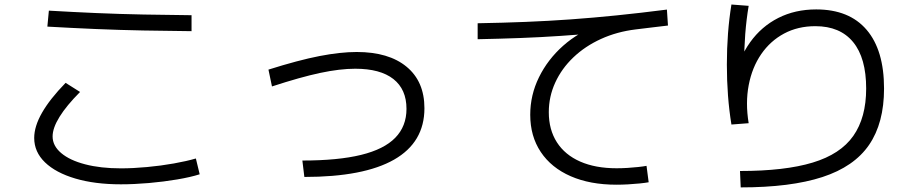

<svg xmlns="http://www.w3.org/2000/svg" viewBox="-20 -780 4040 842"><path d="M510 28.3Q396.3 28.3 310.5 3Q224.7 -22.3 177.3 -68Q130 -113.7 130 -175Q130 -225.7 164.2 -285.5Q198.3 -345.3 267.7 -416.7L331.1 -376.7Q271.4 -316.7 241.1 -267.7Q210.7 -218.7 210.7 -181.7Q210.7 -140.7 248.2 -108.9Q285.7 -77 353.4 -59.4Q421 -41.7 510 -41.7Q563.3 -41.7 624.5 -47.4Q685.7 -53 742.7 -63.2Q799.7 -73.4 839 -85L855.7 -15.7Q816 -3 756.8 7Q697.7 17 632.8 22.7Q568 28.3 510 28.3ZM820 -643.3Q714 -644.3 608.5 -646.3Q503 -648.3 398 -652.8Q293 -657.3 187.7 -663.3L194.3 -733.3Q297.3 -727.3 401 -722.8Q504.7 -718.3 609.7 -716.3Q714.7 -714.3 820 -713.3Z M1306 -76Q1462.3 -76 1563.3 -100.7Q1664.3 -125.4 1713.4 -175.9Q1762.6 -226.3 1762.6 -302.7Q1762.6 -388.3 1705.1 -433.5Q1647.6 -478.6 1537.7 -478.6Q1471 -478.6 1384.5 -460.3Q1298 -441.9 1172.7 -400.9L1157.3 -474.7Q1289 -516.3 1381.2 -534.2Q1473.3 -552 1544.3 -552Q1684.7 -552 1763 -487.3Q1841.3 -422.7 1841.3 -305.3Q1841.3 -156 1708.3 -80Q1575.3 -4 1314.7 -4Z M2683.7 30Q2567.7 30 2482.7 -7.2Q2397.7 -44.3 2351.5 -113.5Q2305.3 -182.7 2305.3 -276.7Q2305.3 -363 2343.6 -441.1Q2382 -519.3 2449.8 -579.5Q2517.6 -639.6 2605.2 -670L2613.9 -636.3Q2523.9 -628.3 2437.3 -622.5Q2350.6 -616.6 2261.6 -613.3Q2172.6 -610 2074.7 -608V-678Q2186 -680 2285.8 -684Q2385.7 -688 2483.2 -695Q2580.7 -702 2684 -712.5Q2787.3 -723 2904.7 -738L2909.3 -668Q2872.3 -664 2837.7 -659.5Q2803 -655 2768 -651Q2685.4 -641 2615.5 -609.1Q2545.7 -577.3 2494.4 -528.3Q2443 -479.3 2414.9 -417.8Q2386.7 -356.3 2386.7 -288Q2386.7 -211.4 2422.2 -156Q2457.7 -100.7 2524.5 -71.4Q2591.4 -42.1 2684.3 -42.1Q2706.7 -42.1 2731.5 -43.6Q2756.3 -45.1 2779 -47.6Q2801.7 -50.1 2815.3 -52.7L2824.7 19.3Q2810 22 2785.7 24.5Q2761.3 27 2734.7 28.5Q2708 30 2683.7 30Z M3225.2 -30.1Q3421.8 -30.1 3543.8 -67Q3665.8 -103.8 3722.1 -184Q3778.5 -264.2 3778.5 -391.8Q3778.5 -525.8 3721.3 -595.5Q3664.1 -665.2 3555.7 -665.2Q3479.1 -665.2 3418.6 -632.9Q3358.1 -600.5 3318.2 -542.5Q3278.3 -484.5 3263.4 -406.7Q3248.5 -328.9 3263.2 -239.7L3187.6 -233.9Q3167.6 -356.1 3167.6 -496.8Q3167.6 -637.5 3187.6 -760.2L3263.2 -754.4Q3243.2 -635.4 3243.2 -496.4Q3243.2 -460.5 3244.7 -424.4Q3246.2 -388.2 3248.7 -353.3L3199 -429Q3220 -525.3 3269.6 -594.6Q3319.2 -663.9 3393.1 -701.3Q3467 -738.7 3559.3 -738.7Q3704.1 -738.7 3780.5 -649.3Q3856.9 -559.9 3856.9 -391.8Q3856.9 -240.4 3791.2 -144.6Q3725.5 -48.8 3586.4 -3.5Q3447.4 41.8 3228.3 41.8Z"/></svg>

Font: M PLUS 2 Thin
Style: Regular
Weight: 100
Designer: Coji Morishita
Foundry: UNDERFOREST DESIGN
Version: Version 1.001